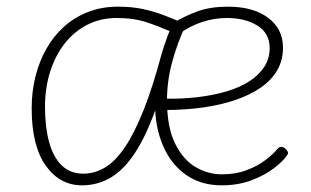

<svg xmlns="http://www.w3.org/2000/svg" viewBox="-20 -539 933 576"><path d="M75 -214Q75 -263 86 -308Q97 -353 118.5 -391.5Q140 -430 171.5 -458.5Q203 -487 244 -503Q285 -519 334 -519Q375 -519 408 -512Q441 -505 472.5 -493Q504 -481 538 -466Q512 -410 496.5 -353Q481 -296 481 -238Q481 -158 505 -109Q529 -60 566.5 -38Q604 -16 645 -16Q687 -16 720 -28.5Q753 -41 776.5 -59Q800 -77 814 -94Q819 -99 824.5 -98.5Q830 -98 835 -94Q840 -90 843 -84.5Q846 -79 841 -73Q830 -56 802 -34.5Q774 -13 734 2Q694 17 645 17Q583 17 538 -14.5Q493 -46 469 -102Q445 -158 445 -229Q445 -280 452.5 -322Q460 -364 471.5 -399Q483 -434 495 -461L505 -439Q459 -459 420.5 -472Q382 -485 330 -485Q282 -485 242.5 -465Q203 -445 174.5 -409Q146 -373 130.5 -324Q115 -275 115 -218Q115 -159 127 -114Q139 -69 164.5 -43.5Q190 -18 230 -18Q264 -18 295 -36.5Q326 -55 354.5 -97Q383 -139 410.5 -208Q438 -277 465 -378L494 -368Q467 -262 438.5 -188.5Q410 -115 377.5 -69.5Q345 -24 307.5 -3.5Q270 17 226 17Q159 17 117 -42.5Q75 -102 75 -214ZM829 -396Q829 -358 811.5 -328Q794 -298 762 -276Q730 -254 686 -239Q642 -224 588.5 -216.5Q535 -209 475 -209V-243Q526 -242 572.5 -247.5Q619 -253 658.5 -264.5Q698 -276 727 -294.5Q756 -313 772.5 -338Q789 -363 789 -395Q789 -439 752.5 -462Q716 -485 660 -485Q623 -485 586.5 -473Q550 -461 518 -438L496 -468Q536 -492 574 -505.5Q612 -519 664 -519Q740 -519 784.5 -485.5Q829 -452 829 -396Z"/></svg>

Font: Playwrite US Modern Thin
Style: Regular
Weight: 250
Designer: Veronika Burian, José Scaglione
Foundry: TypeTogether
Version: Version 1.003